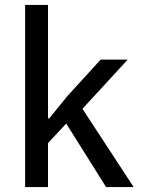

<svg xmlns="http://www.w3.org/2000/svg" viewBox="-20 -760 577 780"><path d="M82 0H175V-179L249 -258L411 0H523L315 -318L499 -518H389L254 -370L180 -279H175V-740H82Z"/></svg>

Font: IBM Plex Thai Text
Style: Regular
Weight: 450
Designer: Mike Abbink, Paul van der Laan, Pieter van Rosmalen, Ben Mitchell, Mark Frömberg
Foundry: Bold Monday
Version: Version 1.0